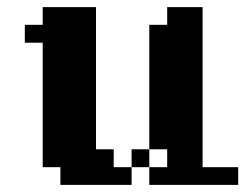

<svg xmlns="http://www.w3.org/2000/svg" viewBox="-20 -520 690 540"><path d="M250 -500V-100.1H299.8V-49.8H350.1V0H149.9V-49.8H100.1V-399.9H49.8V-450.2H100.1V-500ZM649.9 -49.8V0H399.9V-49.8H350.1V-100.1H399.9V-450.2H450.2V-500H549.8V-49.8ZM399.9 -100.1V-49.8H450.2V-100.1Z"/></svg>

Font: Redaction 50
Style: Bold
Weight: 700
Designer: Jeremy Mickel / Forest Young
Foundry: MCKL
Version: Version 2.001;hotconv 1.0.113;makeotfexe 2.5.65598 DEVELOPME